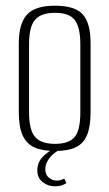

<svg xmlns="http://www.w3.org/2000/svg" viewBox="-20 -523 384 674"><path d="M173 7Q128 7 100 -6Q72 -19 59 -49Q46 -79 46 -129V-371Q46 -440 74.5 -471.5Q103 -503 173 -503Q243 -503 270.5 -472.5Q298 -442 298 -371V-129Q298 -80 286 -50Q274 -20 247 -6.5Q220 7 173 7ZM173 -18Q222 -18 242 -42Q262 -66 262 -128V-368Q262 -426 243 -452Q224 -478 173 -478Q124 -478 103 -453.5Q82 -429 82 -368V-128Q82 -67 103 -42.5Q124 -18 173 -18ZM173 131Q148 131 129.5 116Q111 101 111 76Q111 47 130 27.5Q149 8 169 0H194Q168 13 153.5 32Q139 51 139 71Q139 91 152 101Q165 111 178 111Q188 111 195 108.5Q202 106 206 104L213 120Q207 124 197 127.5Q187 131 173 131Z"/></svg>

Font: Alumni Sans ExtraLight
Style: Regular
Weight: 250
Version: Version 1.018